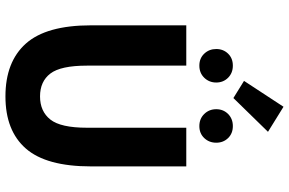

<svg xmlns="http://www.w3.org/2000/svg" viewBox="-198 -851 1061 705"><g transform="rotate(90 332.5 -498.5)"><path d="M334 12Q207 12 140 -63Q73 -138 73 -302V-652H221V-287Q221 -191 250 -153Q279 -115 334 -115Q389 -115 419 -153Q449 -191 449 -287V-652H591V-302Q591 -138 525.5 -63Q460 12 334 12ZM221 -700Q194 -700 177 -718Q160 -736 160 -762Q160 -788 177 -805.5Q194 -823 221 -823Q248 -823 265.5 -805.5Q283 -788 283 -762Q283 -736 265.5 -718Q248 -700 221 -700ZM277 -864 372 -1009 464 -952 340 -825ZM443 -700Q416 -700 398.5 -718Q381 -736 381 -762Q381 -788 398.5 -805.5Q416 -823 443 -823Q470 -823 487 -805.5Q504 -788 504 -762Q504 -736 487 -718Q470 -700 443 -700Z"/></g></svg>

Font: TT Toshiba Sans
Style: Bold
Weight: 700
Designer: Paul D. Hunt
Foundry: Toshiba Corporation
Version: Version 2.020;PS 2.000;hotconv 1.0.86;makeotf.lib2.5.63406